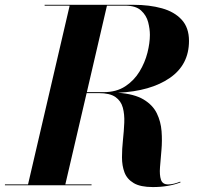

<svg xmlns="http://www.w3.org/2000/svg" viewBox="-58 -770 844 798"><path d="M-37.5 -3.5H58.5L231.5 -746.5H127.5V-750H497.5Q563 -750 615 -735.5Q667 -721 697.2 -688Q727.5 -655 727.5 -600Q727.5 -501 647.8 -446Q568 -391 432.5 -384.5Q500.5 -379.5 538.8 -356.5Q577 -333.5 593.8 -299Q610.5 -264.5 613.5 -224.8Q616.5 -185 613 -146Q609.5 -107 607 -74.8Q604.5 -42.5 611 -23Q617.5 -3.5 640.5 -3.5Q653 -3.5 665.8 -6.8Q678.5 -10 691 -15L692.5 -12Q642.5 7.5 577.5 7.5Q525.5 7.5 497.8 -9Q470 -25.5 459.5 -53.2Q449 -81 449 -116Q449 -151 453 -188Q457 -225 458.5 -259.8Q460 -294.5 452.5 -322.5Q445 -350.5 421.8 -366.8Q398.5 -383 352.5 -383H302L213.5 -3.5H322.5V0H-37.5ZM462.5 -746.5H386.5L303 -387H372.5Q425.5 -387 462.2 -411Q499 -435 521.8 -472.5Q544.5 -510 554.8 -550.8Q565 -591.5 565 -625Q565 -649.5 557.8 -677.8Q550.5 -706 528.5 -726.2Q506.5 -746.5 462.5 -746.5Z"/></svg>

Font: Bodoni* 48pt
Style: Bold Italic
Weight: 700
Italic angle: -13°
Version: Version 2.3